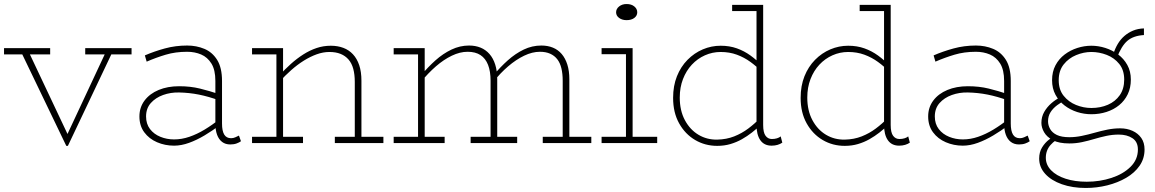

<svg xmlns="http://www.w3.org/2000/svg" viewBox="-20 -710 5734 953"><path d="M309 14 81 -460H119L315 -45L509 -460H542L317 14ZM0 -440V-471H229V-440H114H101ZM403 -440V-471H633V-440H523H510Z M1123 7Q1099 7 1082.5 -5.5Q1066 -18 1057.5 -41Q1049 -64 1049 -97V-308Q1049 -363 1029.5 -394.5Q1010 -426 978.5 -439.5Q947 -453 909 -453Q851 -453 802.5 -438.5Q754 -424 708 -404L699 -435Q745 -455 798 -469.5Q851 -484 909 -484Q955 -484 994.5 -467.5Q1034 -451 1058 -412.5Q1082 -374 1082 -308V-97Q1082 -60 1093 -42Q1104 -24 1127 -24Q1138 -24 1148 -28.5Q1158 -33 1166 -37L1176 -9Q1168 -3 1154.5 2Q1141 7 1123 7ZM844 13Q799 13 759.5 -4Q720 -21 696 -53.5Q672 -86 672 -132Q672 -177 697.5 -211Q723 -245 767.5 -263.5Q812 -282 869 -282Q925 -282 972 -270.5Q1019 -259 1070 -242V-211Q1015 -231 967 -240.5Q919 -250 869 -251Q827 -252 789.5 -238.5Q752 -225 728.5 -198.5Q705 -172 705 -132Q705 -95 724.5 -69.5Q744 -44 776 -31Q808 -18 844 -18Q882 -18 920 -31Q958 -44 996 -67Q1034 -90 1070 -119V-88Q1034 -61 995.5 -38Q957 -15 918.5 -1Q880 13 844 13Z M1741 0V-303Q1741 -340 1733.5 -368Q1726 -396 1710 -414.5Q1694 -433 1670.5 -442.5Q1647 -452 1615 -452Q1584 -452 1552 -440.5Q1520 -429 1488 -409Q1456 -389 1425.5 -362Q1395 -335 1367 -304V-336Q1394 -366 1423.5 -392.5Q1453 -419 1485 -439.5Q1517 -460 1551 -471.5Q1585 -483 1622 -483Q1656 -483 1684 -472.5Q1712 -462 1732 -440.5Q1752 -419 1763 -386.5Q1774 -354 1774 -309V0ZM1231 0V-31H1484V0ZM1352 0V-471H1385V0ZM1231 -440V-471H1385V-440ZM1642 0V-31H1883V0Z M1934 -440V-471H2088V-440ZM2055 0V-471H2088V0ZM1934 0V-31H2187V0ZM2415 0V-309Q2415 -356 2402.5 -388Q2390 -420 2365 -436.5Q2340 -453 2301 -453Q2263 -453 2222.5 -433.5Q2182 -414 2143.5 -380.5Q2105 -347 2070 -304V-336Q2104 -377 2141.5 -410.5Q2179 -444 2221 -464Q2263 -484 2308 -484Q2340 -484 2365.5 -473.5Q2391 -463 2409.5 -442Q2428 -421 2438 -389.5Q2448 -358 2448 -316V0ZM2316 0V-31H2547V0ZM2773 0V-309Q2773 -344 2766.5 -371Q2760 -398 2746 -416Q2732 -434 2710.5 -443.5Q2689 -453 2660 -453Q2622 -453 2581.5 -433.5Q2541 -414 2502 -380.5Q2463 -347 2429 -304V-336Q2463 -377 2500.5 -410.5Q2538 -444 2579.5 -464Q2621 -484 2667 -484Q2699 -484 2724.5 -473.5Q2750 -463 2768 -442Q2786 -421 2796 -389.5Q2806 -358 2806 -316V0ZM2674 0V-31H2915V0Z M3087 0V-471H3120V0ZM2966 0V-31H3242V0ZM2966 -441V-471H3120V-441ZM3090 -610Q3068 -610 3053 -621Q3038 -632 3038 -649Q3038 -666 3053 -678Q3068 -690 3090 -690Q3114 -690 3128.5 -678Q3143 -666 3143 -649Q3143 -632 3128.5 -621Q3114 -610 3090 -610Z M3540 14Q3480 14 3430.5 -15Q3381 -44 3351 -97.5Q3321 -151 3321 -224Q3321 -284 3340 -331.5Q3359 -379 3392.5 -413Q3426 -447 3468.5 -465Q3511 -483 3557 -483Q3601 -483 3637.5 -470Q3674 -457 3705 -434.5Q3736 -412 3763 -384V-352Q3736 -380 3705 -402.5Q3674 -425 3637.5 -438.5Q3601 -452 3557 -452Q3516 -452 3479 -435.5Q3442 -419 3414 -389Q3386 -359 3370 -317.5Q3354 -276 3354 -226Q3354 -161 3379.5 -113.5Q3405 -66 3447 -41Q3489 -16 3540 -17Q3586 -18 3624 -33Q3662 -48 3694 -72Q3726 -96 3753 -124V-88Q3735 -70 3712 -52Q3689 -34 3662.5 -19Q3636 -4 3605.5 5Q3575 14 3540 14ZM3810 13Q3773 13 3754 -14Q3735 -41 3735 -90V-686H3768V-90Q3768 -52 3780 -36Q3792 -20 3811 -20Q3825 -20 3836.5 -23.5Q3848 -27 3855 -33L3863 -2Q3853 5 3839.5 9Q3826 13 3810 13ZM3614 -655V-686H3768V-655Z M4173 14Q4113 14 4063.5 -15Q4014 -44 3984 -97.5Q3954 -151 3954 -224Q3954 -284 3973 -331.5Q3992 -379 4025.5 -413Q4059 -447 4101.5 -465Q4144 -483 4190 -483Q4234 -483 4270.5 -470Q4307 -457 4338 -434.5Q4369 -412 4396 -384V-352Q4369 -380 4338 -402.5Q4307 -425 4270.5 -438.5Q4234 -452 4190 -452Q4149 -452 4112 -435.5Q4075 -419 4047 -389Q4019 -359 4003 -317.5Q3987 -276 3987 -226Q3987 -161 4012.5 -113.5Q4038 -66 4080 -41Q4122 -16 4173 -17Q4219 -18 4257 -33Q4295 -48 4327 -72Q4359 -96 4386 -124V-88Q4368 -70 4345 -52Q4322 -34 4295.5 -19Q4269 -4 4238.5 5Q4208 14 4173 14ZM4443 13Q4406 13 4387 -14Q4368 -41 4368 -90V-686H4401V-90Q4401 -52 4413 -36Q4425 -20 4444 -20Q4458 -20 4469.5 -23.5Q4481 -27 4488 -33L4496 -2Q4486 5 4472.5 9Q4459 13 4443 13ZM4247 -655V-686H4401V-655Z M5038 7Q5014 7 4997.5 -5.5Q4981 -18 4972.5 -41Q4964 -64 4964 -97V-308Q4964 -363 4944.5 -394.5Q4925 -426 4893.5 -439.5Q4862 -453 4824 -453Q4766 -453 4717.5 -438.5Q4669 -424 4623 -404L4614 -435Q4660 -455 4713 -469.5Q4766 -484 4824 -484Q4870 -484 4909.5 -467.5Q4949 -451 4973 -412.5Q4997 -374 4997 -308V-97Q4997 -60 5008 -42Q5019 -24 5042 -24Q5053 -24 5063 -28.5Q5073 -33 5081 -37L5091 -9Q5083 -3 5069.5 2Q5056 7 5038 7ZM4759 13Q4714 13 4674.5 -4Q4635 -21 4611 -53.5Q4587 -86 4587 -132Q4587 -177 4612.5 -211Q4638 -245 4682.5 -263.5Q4727 -282 4784 -282Q4840 -282 4887 -270.5Q4934 -259 4985 -242V-211Q4930 -231 4882 -240.5Q4834 -250 4784 -251Q4742 -252 4704.5 -238.5Q4667 -225 4643.5 -198.5Q4620 -172 4620 -132Q4620 -95 4639.5 -69.5Q4659 -44 4691 -31Q4723 -18 4759 -18Q4797 -18 4835 -31Q4873 -44 4911 -67Q4949 -90 4985 -119V-88Q4949 -61 4910.5 -38Q4872 -15 4833.5 -1Q4795 13 4759 13Z M5369 223Q5303 223 5250.5 204.5Q5198 186 5168 153Q5138 120 5138 77Q5138 45 5152.5 21.5Q5167 -2 5187.5 -17.5Q5208 -33 5225 -40L5250 -28Q5218 -17 5194.5 9.5Q5171 36 5171 73Q5171 108 5197 135Q5223 162 5269 177Q5315 192 5374 192Q5439 192 5497 173Q5555 154 5591.5 118Q5628 82 5628 32Q5628 -6 5601 -24Q5574 -42 5533 -42Q5502 -42 5471.5 -35.5Q5441 -29 5411 -20Q5381 -11 5350.5 -4.5Q5320 2 5288 2Q5236 2 5206 -14Q5176 -30 5162.5 -53.5Q5149 -77 5149 -100Q5149 -130 5163 -154.5Q5177 -179 5199 -198Q5221 -217 5246 -229L5275 -217Q5249 -204 5227.5 -188Q5206 -172 5194 -152.5Q5182 -133 5182 -108Q5182 -88 5192.5 -69.5Q5203 -51 5226 -40Q5249 -29 5288 -29Q5318 -29 5349.5 -35.5Q5381 -42 5412.5 -51Q5444 -60 5476 -66.5Q5508 -73 5540 -73Q5574 -73 5601.5 -60.5Q5629 -48 5645 -25Q5661 -2 5661 32Q5661 77 5636.5 112.5Q5612 148 5570 172.5Q5528 197 5476 210Q5424 223 5369 223ZM5397 -143Q5361 -143 5326.5 -154Q5292 -165 5264 -186.5Q5236 -208 5219 -239.5Q5202 -271 5202 -312Q5202 -354 5219 -386Q5236 -418 5264.5 -439.5Q5293 -461 5327.5 -472Q5362 -483 5397 -483Q5432 -483 5466.5 -472Q5501 -461 5529.5 -440Q5558 -419 5575.5 -387.5Q5593 -356 5593 -315Q5593 -274 5577.5 -242Q5562 -210 5535 -188Q5508 -166 5472.5 -154.5Q5437 -143 5397 -143ZM5397 -174Q5442 -174 5479 -190Q5516 -206 5538 -237.5Q5560 -269 5560 -315Q5560 -362 5535.5 -392.5Q5511 -423 5473.5 -437.5Q5436 -452 5397 -452Q5359 -452 5321.5 -436.5Q5284 -421 5259.5 -390Q5235 -359 5235 -312Q5235 -265 5259.5 -234.5Q5284 -204 5321 -189Q5358 -174 5397 -174ZM5523 -421 5506 -442Q5515 -470 5528.5 -492.5Q5542 -515 5561 -531.5Q5580 -548 5604 -558Q5628 -568 5658 -569V-536Q5606 -533 5576 -507.5Q5546 -482 5523 -421Z"/></svg>

Font: BioRhyme ExtraBold ExtraLight
Style: Regular
Weight: 250
Version: Version 1.600;gftools[0.9.33]